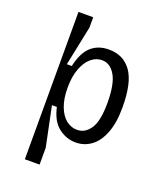

<svg xmlns="http://www.w3.org/2000/svg" viewBox="-161 -801 923 1102"><g transform="rotate(20 300.0 -250.0)"><path d="M125 -700H215V-637L165 -395H195Q214 -481 256.5 -519Q299 -557 365 -557Q453 -557 501.5 -489.5Q550 -422 550 -270Q550 -177 525.5 -114Q501 -51 459 -20.5Q417 10 365 10Q308 10 260.5 -26.5Q213 -63 195 -145H165L215 97V200H125ZM348 -61Q397 -61 428.5 -108Q460 -155 460 -266Q460 -380 429 -433Q398 -486 348 -486Q312 -486 282 -461Q252 -436 233.5 -387.5Q215 -339 215 -270Q215 -202 233.5 -154.5Q252 -107 282 -84Q312 -61 348 -61Z"/></g></svg>

Font: Sligoil Micro
Style: Regular
Weight: 400
Designer: Ariel Martín Pérez
Foundry: Igor Stepanchenko
Version: Version 1.001